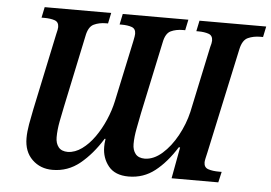

<svg xmlns="http://www.w3.org/2000/svg" viewBox="-51 -783 1214 860"><g transform="rotate(5 556.0 -352.5)"><path d="M214 9Q159 9 122.5 -26.5Q86 -62 86 -123Q86 -151 92 -185.5Q98 -220 105 -253L178 -598Q184 -621 184 -630Q184 -653 165.5 -659.5Q147 -666 118 -666H106L116 -714H415L405 -666H396Q365 -666 341 -654.5Q317 -643 309 -600L241 -278Q235 -250 227.5 -211Q220 -172 220 -138Q220 -111 233.5 -94Q247 -77 276 -77Q308 -78 338.5 -100Q369 -122 394.5 -158Q420 -194 438.5 -237Q457 -280 466 -322L525 -598Q530 -622 530 -630Q530 -653 512 -659.5Q494 -666 466 -666H457L467 -714H762L752 -666H742Q711 -666 687.5 -655Q664 -644 656 -602L587 -278Q581 -247 573.5 -208.5Q566 -170 566 -138Q566 -111 579.5 -94Q593 -77 622 -77Q662 -78 699.5 -111Q737 -144 765.5 -196Q794 -248 807 -304L870 -600Q873 -609 874.5 -617.5Q876 -626 876 -630Q876 -653 857 -659.5Q838 -666 811 -666H802L812 -714H1112L1102 -666H1090Q1059 -666 1034.5 -655Q1010 -644 1001 -602L899 -130Q895 -113 892.5 -101.5Q890 -90 890 -84Q890 -61 909.5 -54.5Q929 -48 958 -48H970L959 0H749L775 -141H769Q726 -72 674.5 -31.5Q623 9 556 9Q495 9 465.5 -27.5Q436 -64 436 -114Q436 -121 436.5 -129.5Q437 -138 439 -150H435Q391 -79 337 -35Q283 9 214 9Z"/></g></svg>

Font: Noto Serif SemiCondensed SemiBold
Style: Italic
Weight: 600
Width: 4
Italic angle: -12°
Designer: Monotype Design Team
Foundry: Monotype Imaging Inc.
Version: Version 2.014; ttfautohint (v1.8.4.7-5d5b)